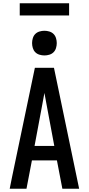

<svg xmlns="http://www.w3.org/2000/svg" viewBox="-20 -1147 540 1167"><path d="M39 0 53 -70 192 -735H308L461 0H359L326 -172H174L141 0ZM310 -260 267 -490Q263 -513 258.5 -536Q254 -559 250 -582Q246 -559 241.5 -536Q237 -513 233 -490L190 -260ZM250 -810Q235 -810 220 -814.5Q205 -819 194.5 -829.5Q184 -840 179.5 -855Q175 -870 175 -885Q175 -900 179.5 -915Q184 -930 194.5 -940.5Q205 -951 220 -955.5Q235 -960 250 -960Q265 -960 280 -955.5Q295 -951 305.5 -940.5Q316 -930 320.5 -915Q325 -900 325 -885Q325 -870 320.5 -855Q316 -840 305.5 -829.5Q295 -819 280 -814.5Q265 -810 250 -810ZM100 -1053V-1127H400V-1053Z"/></svg>

Font: Iosevka Semibold
Style: Regular
Weight: 600
Monospace: yes
Designer: Belleve Invis
Foundry: Belleve Invis
Version: Version 33.2.3; ttfautohint (v1.8.4)